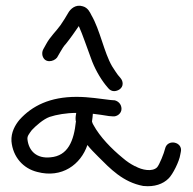

<svg xmlns="http://www.w3.org/2000/svg" viewBox="-20 -732 674 670"><path d="M285 -226C295 -213 309 -199 323 -185C364 -144 409 -96 480 -83H481C519 -79 549 -90 568 -109C583 -123 606 -170 609 -192L611 -202C619 -237 564 -249 556 -213C553 -199 536 -156 528 -148C512 -132 476 -138 452 -152H451C437 -159 423 -168 408 -181C369 -213 329 -254 306 -296C304 -300 302 -303 301 -308C303 -319 303 -326 304 -335C324 -333 340 -330 360 -327L373 -326C388 -324 404 -336 404 -352C404 -368 393 -379 380 -382H379L366 -383C330 -387 291 -394 247 -394C155 -394 92 -363 48 -314C33 -296 18 -270 20 -239C25 -184 61 -144 110 -132C196 -109 262 -158 285 -226ZM91 -278C105 -293 131 -316 153 -324C177 -332 212 -338 246 -338C245 -332 243 -322 244 -313V-311L245 -310V-309C238 -240 217 -188 156 -183C108 -178 81 -205 76 -244C74 -257 81 -264 91 -278ZM378 -414C391 -414 408 -423 408 -440C408 -448 405 -454 401 -459L391 -471C386 -478 379 -488 371 -501C343 -549 329 -628 299 -679C294 -689 287 -705 269 -710C244 -718 226 -701 218 -687C209 -672 203 -661 191 -644C176 -623 155 -604 141 -578L131 -560C127 -553 127 -545 128 -539C135 -510 167 -516 179 -531L190 -550C196 -560 202 -571 210 -579C226 -599 240 -619 255 -641C269 -610 283 -567 297 -530C309 -495 329 -460 348 -436L358 -424C363 -418 370 -414 378 -414Z"/></svg>

Font: Stray Cat
Style: Bd
Weight: 700
Version: Version 1.0